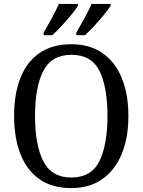

<svg xmlns="http://www.w3.org/2000/svg" viewBox="-20 -951 729 981"><path d="M344 10Q246 10 181 -36Q116 -82 84 -165Q52 -248 52 -359Q52 -470 84 -552Q116 -634 181 -679.5Q246 -725 345 -725Q439 -725 504 -679.5Q569 -634 602.5 -551.5Q636 -469 636 -358Q636 -247 602 -164.5Q568 -82 503 -36Q438 10 344 10ZM344 -44Q446 -44 487.5 -127Q529 -210 529 -358Q529 -507 488 -589Q447 -671 345 -671Q244 -671 201.5 -589Q159 -507 159 -358Q159 -210 201.5 -127Q244 -44 344 -44ZM370 -784Q390 -819 411.5 -858Q433 -897 448 -931H545V-921Q534 -904 511 -875.5Q488 -847 461.5 -818.5Q435 -790 414 -771H370ZM203 -784Q223 -819 244.5 -858Q266 -897 281 -931H378V-921Q368 -904 344.5 -875.5Q321 -847 294.5 -818.5Q268 -790 247 -771H203Z"/></svg>

Font: Noto Serif Myanmar SemiCondensed
Style: Regular
Weight: 400
Width: 4
Designer: Ben Mitchell and the Monotype Design Team
Foundry: Monotype Imaging Inc.
Version: Version 2.106; ttfautohint (v1.8.4.7-5d5b)